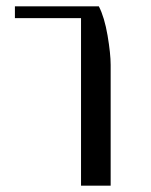

<svg xmlns="http://www.w3.org/2000/svg" viewBox="-20 -584 475 604"><path d="M328.1 0H234.9V-526.9H26.9V-564H291Q308.6 -529.8 318.4 -472.4Q328.1 -415 328.1 -379.9Z"/></svg>

Font: Wesal
Style: Regular
Weight: 300
Designer: Ahmed zaza
Foundry: Ahmed zaza
Version: Version 2.01